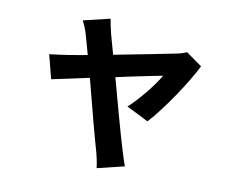

<svg xmlns="http://www.w3.org/2000/svg" viewBox="-80 -739 1159 947"><g transform="rotate(10 500.0 -266.0)"><path d="M557 -223 667 -168C736 -243 837 -393 880 -481L800 -538C785 -531 768 -525 749 -522C710 -514 570 -486 443 -462L416 -559C409 -586 404 -611 400 -635L266 -603C277 -582 287 -559 294 -532C301 -509 309 -478 320 -439C256 -427 196 -417 132 -410L163 -290C194 -297 266 -311 350 -330C385 -194 426 -37 442 16C450 44 457 76 460 103L596 70C588 51 574 4 569 -12C553 -63 510 -218 473 -355C580 -379 680 -398 704 -403C677 -355 608 -268 557 -223Z"/></g></svg>

Font: Spoqa Han Sans Neo Bold
Style: Bold
Weight: 700
Designer: [Spoqa Han Sans Neo] Dong-huui Kim  Younghwa Kang  Yujin Lee  [Noto Sans] Ryoko NISHIZUKA  (kana & ideographs); Paul D. 
Foundry: Spoqa (http://www.spoqa-han-sans.com)
Version: Version 1.100;hotconv 1.0.109;makeotfexe 2.5.65596